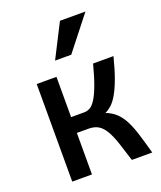

<svg xmlns="http://www.w3.org/2000/svg" viewBox="-141 -856 796 947"><g transform="rotate(-20 257.0 -383.0)"><path d="M176.8 -512.2V-300.8H246.1Q262.2 -300.8 277.1 -309.3Q292 -317.9 306.6 -341.3Q321.3 -364.7 336.7 -406Q352.1 -447.3 369.1 -512.2H476.1Q459 -444.8 442.4 -400.1Q425.8 -355.5 409.2 -327.1Q392.6 -298.8 376 -284.2Q359.4 -269.5 342.8 -262.2Q375 -250 396.5 -229.5Q418 -209 434.1 -177.5Q450.2 -146 463.6 -102.3Q477.1 -58.6 493.2 0H386.2Q368.7 -56.6 355 -97.7Q341.3 -138.7 325.7 -165.5Q310.1 -192.4 289.6 -205.1Q269 -217.8 237.8 -217.8H176.8V0H73.2V-512.2ZM282.7 -589.8H197.8L287.6 -766.1H421.4Z"/></g></svg>

Font: Clear Sans Medium
Style: Regular
Weight: 500
Foundry: Intel Corporation
Version: Version 1.00